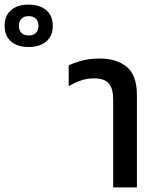

<svg xmlns="http://www.w3.org/2000/svg" viewBox="-280 -813 686 833"><path d="M211 0V-382Q211 -429 192 -451Q173 -473 128 -473Q97 -473 70 -463.5Q43 -454 18 -439V-529Q37 -539 71.5 -549Q106 -559 153 -559Q226 -559 270 -523Q314 -487 314 -399V0ZM-156 -609Q-204 -609 -232 -633Q-260 -657 -260 -701Q-260 -745 -232 -769Q-204 -793 -156 -793Q-108 -793 -79.5 -769Q-51 -745 -51 -701Q-51 -657 -79.5 -633Q-108 -609 -156 -609ZM-156 -659Q-135 -659 -124 -670.5Q-113 -682 -113 -701Q-113 -720 -124 -731.5Q-135 -743 -156 -743Q-176 -743 -187 -731.5Q-198 -720 -198 -701Q-198 -682 -187 -670.5Q-176 -659 -156 -659Z"/></svg>

Font: Noto Sans Thai SemCond Med
Style: Regular
Weight: 500
Width: 4
Designer: Monotype Design Team
Foundry: Monotype Imaging Inc.
Version: Version 2.002; ttfautohint (v1.8.4.7-5d5b)